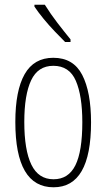

<svg xmlns="http://www.w3.org/2000/svg" viewBox="-20 -784 452 814"><path d="M366 -265Q366 10 207 10Q45 10 45 -267Q45 -400 84.5 -469.5Q124 -539 206 -539Q291 -539 328.5 -466.5Q366 -394 366 -265ZM83 -267Q83 -148 113 -86Q143 -24 207 -24Q270 -24 299.5 -83Q329 -142 329 -266Q329 -378 301.5 -441.5Q274 -505 206 -505Q141 -505 112 -443.5Q83 -382 83 -267ZM170 -764Q195 -724 223.5 -687Q252 -650 279 -617V-606H256Q237 -625 212.5 -650.5Q188 -676 165 -704Q142 -732 126 -756V-764Z"/></svg>

Font: Noto Sans Lao Looped ExtraCondensed ExtraLight
Style: Regular
Weight: 200
Width: 2
Designer: Mark Frömberg, Ben Mitchell
Foundry: The Fontpad Ltd
Version: Version 1.002; ttfautohint (v1.8.4.7-5d5b)